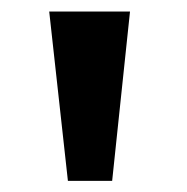

<svg xmlns="http://www.w3.org/2000/svg" viewBox="-20 -748 332 341"><path d="M100.6 -426.8 67.4 -727.5H210.9L179.2 -426.8Z"/></svg>

Font: Inter
Style: Bold
Weight: 700
Designer: Rasmus Andersson
Foundry: rsms
Version: Version 4.001;git-9221beed3